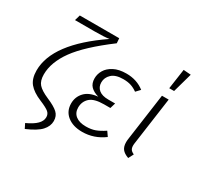

<svg xmlns="http://www.w3.org/2000/svg" viewBox="-200 -1002 1473 1439"><g transform="rotate(30 536.5 -282.5)"><path d="M163 167Q222 140 250.5 111.5Q279 83 279 50Q279 23 259 6Q239 -11 179 -36Q107 -66 73.5 -106.5Q40 -147 40 -218Q40 -452 396 -695Q357 -688 269 -688H101L115 -736H456L459 -694Q263 -547 182.5 -435.5Q102 -324 102 -219Q102 -164 127.5 -135Q153 -106 218 -78Q284 -50 313 -23.5Q342 3 342 47Q342 92 307 130.5Q272 169 183 207Z M388 -133Q388 -190 426 -230.5Q464 -271 539 -278Q495 -290 470.5 -315Q446 -340 446 -384Q446 -421 466 -455Q486 -489 529 -511.5Q572 -534 637 -534Q727 -534 792 -483L759 -448Q733 -467 704.5 -476.5Q676 -486 637 -486Q570 -486 537.5 -455.5Q505 -425 505 -383Q505 -343 533 -320Q561 -297 614 -297H674L660 -250H606Q520 -250 484.5 -217Q449 -184 449 -133Q449 -88 480.5 -63Q512 -38 569 -38Q615 -38 649 -50.5Q683 -63 725 -91L752 -52Q667 11 565 11Q485 11 436.5 -28Q388 -67 388 -133Z M951 -122Q948 -104 948 -92Q948 -70 957 -57.5Q966 -45 986 -36L963 8Q924 -6 907 -28Q890 -50 890 -88Q890 -103 893 -122L949 -523H1007ZM1057 -767 1010 -599H968L993 -772Z"/></g></svg>

Font: Fira Sans Light
Style: Italic
Weight: 300
Italic angle: -8°
Designer: bBox Type GmbH & Carrois Corporate GbR & Edenspiekermann AG
Foundry: bBox Type GmbH & Carrois Corporate GbR & Edenspiekermann AG
Version: Version 4.301